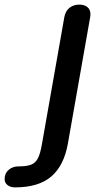

<svg xmlns="http://www.w3.org/2000/svg" viewBox="-82 -520 433 832"><path d="M-62 256Q-62 231 -44.5 216Q-27 201 -2 201Q34 201 53 193.5Q72 186 82.5 165.5Q93 145 100 103L197 -447Q202 -472 219 -486Q236 -500 262 -500Q284 -500 297 -489Q310 -478 310 -458Q310 -451 309 -447L212 103Q195 198 140 245Q85 292 -17 292Q-37 292 -49.5 282Q-62 272 -62 256Z"/></svg>

Font: Kodchasan SemiBold
Style: Italic
Weight: 600
Italic angle: -10°
Version: Version 1.000; ttfautohint (v1.6)